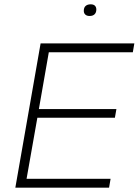

<svg xmlns="http://www.w3.org/2000/svg" viewBox="-20 -869 642 889"><path d="M51 0 168 -668H602L595 -627H206L160 -364H519L512 -324H153L103 -41H492L485 0ZM395 -795Q382 -795 375 -801.5Q368 -808 368 -819Q368 -834 376.5 -841.5Q385 -849 400 -849Q413 -849 419.5 -842.5Q426 -836 426 -825Q426 -811 418 -803Q410 -795 395 -795Z"/></svg>

Font: Gantari ExtraLight
Style: Italic
Weight: 250
Italic angle: -10°
Designer: Anugrah Pasau
Foundry: Lafontype
Version: Version 1.000